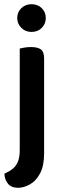

<svg xmlns="http://www.w3.org/2000/svg" viewBox="-20 -699 301 914"><path d="M1 128Q25 117 41 104Q57 91 65.5 70Q74 49 74 15V-275H190V31Q190 91 170.5 127Q151 163 122 179Q93 195 66 195Q34 195 18 175.5Q2 156 1 128ZM62 -613Q62 -641 81.5 -660Q101 -679 130 -679Q160 -679 179 -660Q198 -641 198 -613Q198 -586 179 -566.5Q160 -547 130 -547Q101 -547 81.5 -566.5Q62 -586 62 -613ZM190 -198 74 -205V-468Q82 -470 96.5 -472.5Q111 -475 127 -475Q160 -475 175 -463.5Q190 -452 190 -421Z"/></svg>

Font: BalooTamma2SemiBold
Style: Regular
Weight: 600
Designer: Divya Kowshik, Shuchita Grover and Ek Type
Foundry: Ek Type
Version: Version 1.700